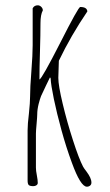

<svg xmlns="http://www.w3.org/2000/svg" viewBox="-20 -682 411 720"><path d="M249.5 -71.8Q282.2 18.1 305.7 18.1Q313 18.1 317.9 13.9Q322.8 9.8 322.8 2.9Q322.8 -6.3 318.1 -16.4Q313.5 -26.4 303.7 -39.6Q295.9 -49.3 291.5 -57.1Q275.9 -86.9 253.7 -155.8Q231.4 -224.6 215.1 -293Q198.7 -361.3 198.7 -390.1L199.7 -421.9L200.7 -454.1Q246.1 -548.8 307.6 -639.2Q306.2 -655.8 280.8 -655.8Q273.9 -655.8 206.1 -522Q137.7 -387.7 127.9 -383.8Q127.9 -426.8 129.9 -489.7Q131.8 -552.7 131.8 -595.2Q131.8 -627 140.6 -643.1Q140.6 -650.4 134.8 -656.2Q128.9 -662.1 121.6 -662.1Q108.4 -662.1 102.5 -650.9V-512.2Q102.5 -477.1 97.7 -415.5Q92.8 -353.5 92.8 -318.8Q92.8 -297.9 88.4 -255.9Q83.5 -216.3 83.5 -192.9V-4.9Q83.5 7.8 87.9 12Q92.3 16.1 105.5 16.1Q111.8 16.1 116.7 12.7Q121.6 9.3 121.6 3.9Q121.6 -6.8 118.2 -24.4Q114.7 -42 114.7 -53.2V-181.2Q114.7 -190.4 117.2 -217.3Q119.6 -244.1 119.6 -252.9Q119.6 -271 125 -292.5Q129.9 -311.5 134 -321.8Q138.2 -332 151.9 -359.9L167.5 -392.1L169.9 -388.2Q170.9 -364.3 181.9 -311Q192.9 -257.8 210.7 -193.1Q228.5 -128.4 249.5 -71.8Z"/></svg>

Font: Amatica SC
Style: Regular
Weight: 400
Designer: Vernon Adams, Ben Nathan
Foundry: newtypography
Version: Version 2.001